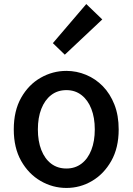

<svg xmlns="http://www.w3.org/2000/svg" viewBox="-20 -914 655 948"><path d="M308 14Q240 14 180.5 -20.5Q121 -55 84.5 -119.5Q48 -184 48 -275Q48 -367 84.5 -431.5Q121 -496 180.5 -530Q240 -564 308 -564Q358 -564 405 -544.5Q452 -525 488 -488Q524 -451 545 -397.5Q566 -344 566 -275Q566 -184 529.5 -119.5Q493 -55 434.5 -20.5Q376 14 308 14ZM308 -82Q351 -82 382.5 -106Q414 -130 431 -173.5Q448 -217 448 -275Q448 -333 431 -376.5Q414 -420 382.5 -444.5Q351 -469 308 -469Q264 -469 232.5 -444.5Q201 -420 184 -376.5Q167 -333 167 -275Q167 -217 184 -173.5Q201 -130 232.5 -106Q264 -82 308 -82ZM300 -644 241 -701 406 -894 485 -818Z"/></svg>

Font: Noto Sans JP Thin Medium
Style: Regular
Weight: 500
Version: Version 2.004-H2;hotconv 1.0.118;makeotfexe 2.5.65603